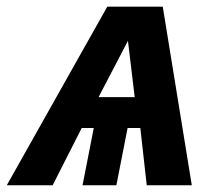

<svg xmlns="http://www.w3.org/2000/svg" viewBox="-65 -548 641 568"><path d="M176.8 -169.4 90.8 0H-44.9L252.4 -528.3H416.5L502.4 0H369.1L350.1 -169.4H312.5L279.3 0H179.2L212.4 -169.4ZM226.6 -260.7H333.5L313.5 -427.2Z"/></svg>

Font: Arimo
Style: Bold Italic
Weight: 700
Italic angle: -12°
Designer: Steve Matteson
Foundry: Monotype Imaging Inc.
Version: Version 1.33